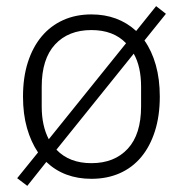

<svg xmlns="http://www.w3.org/2000/svg" viewBox="-20 -571 596 626"><path d="M36 10 104 -74Q81 -108 68 -153.5Q55 -199 55 -256Q55 -319 71 -368.5Q87 -418 116 -452.5Q145 -487 186 -505.5Q227 -524 278 -524Q365 -524 424 -470L489 -551L521 -526L451 -439Q475 -405 488 -359Q501 -313 501 -256Q501 -193 485 -143Q469 -93 440 -58.5Q411 -24 370 -6Q329 12 278 12Q189 12 131 -43L69 35ZM278 -39Q353 -39 396.5 -86Q440 -133 440 -224V-288Q440 -354 416 -396L164 -83Q206 -39 278 -39ZM116 -224Q116 -161 139 -117L391 -430Q350 -473 278 -473Q203 -473 159.5 -426Q116 -379 116 -288Z"/></svg>

Font: IBM Plex Thai Light
Style: Regular
Weight: 300
Designer: Mike Abbink, Paul van der Laan, Pieter van Rosmalen, Ben Mitchell, Mark Frömberg
Foundry: Bold Monday
Version: Version 1.0